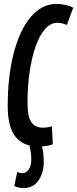

<svg xmlns="http://www.w3.org/2000/svg" viewBox="-20 -730 390 970"><path d="M173 10Q98 10 58.5 -39Q19 -88 19 -193Q19 -346 49.5 -462.5Q80 -579 135.5 -644.5Q191 -710 265 -710Q289 -710 311.5 -705Q334 -700 350 -691L318 -604Q291 -615 270 -615Q235 -615 207 -582.5Q179 -550 159.5 -494Q140 -438 129.5 -365.5Q119 -293 119 -211Q119 -140 138.5 -112.5Q158 -85 197 -85Q220 -85 242 -92L247 -1Q231 5 213 7.5Q195 10 173 10ZM52 210 67 139Q80 145 92 145Q112 145 125 127Q138 109 138 74Q138 53 135 35Q132 17 127 -4H188Q195 16 198 40Q201 64 201 88Q201 143 174.5 181.5Q148 220 100 220Q73 220 52 210Z"/></svg>

Font: Georama ExtraCondensed SemiBold
Style: Italic
Weight: 600
Width: 2
Italic angle: -9°
Designer: Jean-Baptiste Levee
Foundry: Production Type
Version: Version 1.000